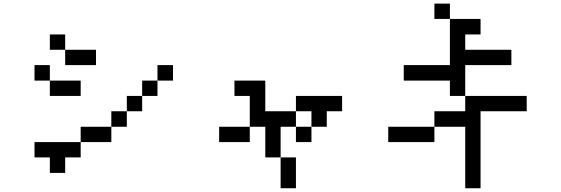

<svg xmlns="http://www.w3.org/2000/svg" viewBox="-20 -879 3040 1040"><path d="M250 -609.4V-692.4H333V-609.4ZM167 -442.4V-526.4H250V-442.4ZM167 -26.4V-109.4H417V-26.4H333V57.6H250V-26.4ZM333 -609.4H500V-526.4H333ZM250 -442.4H417V-359.4H250ZM833 -442.4V-359.4H750V-276.4H667V-192.4H583V-109.4H417V-192.4H583V-276.4H667V-359.4H750V-442.4ZM833 -442.4V-526.4H917V-442.4Z M1250 -359.4V-442.4H1417V-276.4H1583V-192.4H1500V-26.4H1417V-192.4H1333V-359.4ZM1167 -109.4V-192.4H1333V-109.4ZM1500 -26.4H1583V140.6H1500ZM1583 -192.4H1667V-109.4H1583ZM1667 -192.4V-276.4H1583V-359.4H1833V-276.4H1750V-192.4Z M2167 -442.4V-526.4H2417V-776.4H2583V-692.4H2500V-609.4H2750V-526.4H2500V-359.4H2417V-442.4ZM2083 -109.4V-192.4H2333V-276.4H2500V-359.4H2833V-276.4H2583V140.6H2500V-192.4H2333V-109.4ZM2417 -776.4H2333V-859.4H2417Z"/></svg>

Font: KH Dot kagurazaka 12
Style: Regular
Weight: 400
Designer: Original version for X68000 by Keitarou Hiraki (http://hp.vector.co.jp/authors/VA000874/) / TrueType conversion by Homem
Version: Version 1.00.20150527